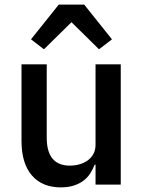

<svg xmlns="http://www.w3.org/2000/svg" viewBox="-20 -798 620 830"><path d="M393 -86H389Q382 -67 370.5 -49Q359 -31 341.5 -17.5Q324 -4 299.5 4Q275 12 243 12Q162 12 117.5 -40Q73 -92 73 -189V-520H182V-203Q182 -82 282 -82Q303 -82 323 -87.5Q343 -93 358.5 -104Q374 -115 383.5 -132Q393 -149 393 -172V-520H502V0H393ZM344 -778 464 -628 408 -585 289 -702 170 -585 114 -628 234 -778Z"/></svg>

Font: IBM Plex Arabic Medium
Style: Regular
Weight: 500
Designer: Mike Abbink, Paul van der Laan, Pieter van Rosmalen, Wael Morcos, Khajak Apelian
Foundry: Bold Monday
Version: Version 1.0